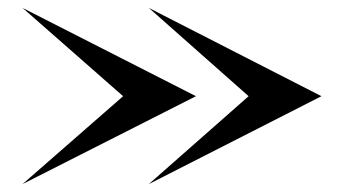

<svg xmlns="http://www.w3.org/2000/svg" viewBox="-20 -499 902 485"><path d="M475 -256 37 -34 291 -256 37 -479ZM792 -256 356 -34 608 -256 356 -479Z"/></svg>

Font: Coconat
Style: Bold
Weight: 900
Width: 8
Designer: Sara Lavazza
Foundry: Collletttivo
Version: Version 1.000;Glyphs 3.2 (3217)